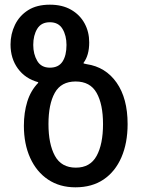

<svg xmlns="http://www.w3.org/2000/svg" viewBox="-20 -790 613 820"><path d="M302 10Q235 10 185.5 -23Q136 -56 109 -115.5Q82 -175 82 -253Q82 -309 96.5 -356Q111 -403 143 -436V-439Q88 -454 56.5 -497Q25 -540 25 -600Q25 -645 44 -684Q63 -723 100 -746.5Q137 -770 193 -770Q246 -770 283.5 -748.5Q321 -727 341 -690.5Q361 -654 361 -609Q361 -554 337 -522V-519Q344 -518 350 -516Q431 -504 478 -437Q525 -370 525 -260Q525 -179 498.5 -118Q472 -57 422.5 -23.5Q373 10 302 10ZM193 -501Q230 -501 247 -527Q264 -553 264 -598Q264 -638 247 -666.5Q230 -695 193 -695Q156 -695 139 -667Q122 -639 122 -598Q122 -559 139 -530Q156 -501 193 -501ZM304 -74Q365 -74 392.5 -124Q420 -174 420 -260Q420 -345 392.5 -393.5Q365 -442 303 -442Q241 -442 214 -393.5Q187 -345 187 -260Q187 -175 214.5 -124.5Q242 -74 304 -74Z"/></svg>

Font: Noto Sans Georgian SemiCondensed Medium
Style: Regular
Weight: 500
Width: 4
Designer: Monotype Design Team, Akaki Razmadze
Foundry: Google LLC
Version: Version 2.005; ttfautohint (v1.8.4.7-5d5b)